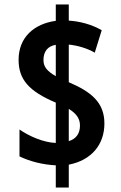

<svg xmlns="http://www.w3.org/2000/svg" viewBox="-20 -779 540 857"><path d="M229 -41V58H287V-44C389 -64 446 -134 446 -228C446 -321 388 -369 287 -412V-580C325 -576 366 -565 403 -544L434 -644C388 -671 334 -684 287 -687V-759H229V-686C133 -673 63 -613 63 -512C63 -425 108 -372 229 -321V-141C174 -143 110 -171 67 -201V-81C114 -58 172 -44 229 -41ZM229 -579V-439C191 -461 174 -480 174 -511C174 -548 192 -573 229 -579ZM287 -149V-293C318 -274 337 -252 337 -219C337 -185 322 -160 287 -149Z"/></svg>

Font: Noto Sans Mono ExtraCondensed ExtraBold
Style: Regular
Weight: 800
Width: 2
Designer: Monotype Design Team
Foundry: Monotype Imaging Inc.
Version: Version 2.014